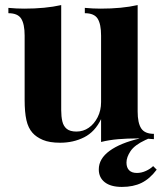

<svg xmlns="http://www.w3.org/2000/svg" viewBox="-20 -548 646 756"><path d="M522 -528V-109Q522 -64 536 -42.5Q550 -21 586 -21V0Q555 -3 524 -3Q482 -3 446 0Q410 3 378 11V-79Q354 -29 311.5 -7.5Q269 14 217 14Q175 14 149 3Q123 -8 108 -25Q91 -44 84 -75Q77 -106 77 -155V-408Q77 -453 63.5 -474.5Q50 -496 13 -496V-517Q45 -514 75 -514Q117 -514 153.5 -517.5Q190 -521 221 -528V-114Q221 -89 225.5 -70Q230 -51 243 -40.5Q256 -30 281 -30Q308 -30 329.5 -45Q351 -60 364.5 -86.5Q378 -113 378 -146V-408Q378 -453 364.5 -474.5Q351 -496 314 -496V-517Q346 -514 376 -514Q418 -514 454.5 -517.5Q491 -521 522 -528ZM572 -9Q569 -6 565 -3Q561 0 553 3Q510 23 494 47Q478 71 478 92Q478 112 488.5 122.5Q499 133 519 133Q537 133 554.5 125Q572 117 583 106L597 120Q570 156 537.5 172Q505 188 460 188Q416 188 392.5 169.5Q369 151 369 119Q369 77 411.5 46Q454 15 531 -3Z"/></svg>

Font: Playfair Display
Style: Bold
Weight: 700
Designer: Claus Eggers Sørensen
Foundry: Claus Eggers Sørensen
Version: Version 1.203